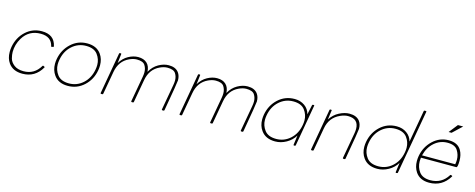

<svg xmlns="http://www.w3.org/2000/svg" viewBox="-34 -1436 5279 2132"><g transform="rotate(15 2605.5 -370.0)"><path d="M230 10Q122 10 70 -62Q33 -114 33 -188Q33 -216 38 -246Q58 -358 136 -430Q214 -502 321 -502Q464 -502 491 -376L492 -372Q491 -367 468 -362Q462 -362 462 -367Q438 -472 315 -472Q180 -472 111 -358Q65 -281 65 -196Q65 -164 75.5 -123.5Q86 -83 126.5 -51.5Q167 -20 236 -20Q360 -20 425 -131Q428 -136 432 -136Q452 -128 452 -125L451 -121Q376 10 230 10Z M752 10Q644 10 592 -63Q553 -117 553 -191Q553 -217 558 -246Q578 -356 656.5 -429Q735 -502 843 -502Q951 -502 1003 -429Q1041 -376 1041 -303Q1041 -276 1036 -246Q1017 -136 938.5 -63Q860 10 752 10ZM758 -20Q850 -20 918.5 -82Q987 -144 1005 -246Q1010 -274 1010 -299Q1010 -365 969.5 -418.5Q929 -472 837 -472Q745 -472 676 -410Q607 -348 589 -246Q584 -218 584 -193Q584 -127 625 -73.5Q666 -20 758 -20Z M1852 0H1838Q1831 0 1831 -8L1884 -305Q1889 -333 1889 -356Q1889 -401 1866 -436.5Q1843 -472 1772 -472Q1732 -472 1687 -451Q1578 -401 1555.5 -270Q1533 -139 1509 -8Q1508 -1 1500 0H1486Q1479 0 1479 -8L1532 -305Q1537 -333 1537 -356Q1537 -401 1514 -436.5Q1491 -472 1420 -472Q1380 -472 1335 -451Q1226 -401 1203.5 -270Q1181 -139 1157 -8Q1156 -1 1148 0H1134Q1127 0 1127 -8L1211 -484Q1213 -492 1221 -492Q1236 -492 1236 -487L1223 -378Q1260 -440 1316.5 -471Q1373 -502 1428 -502Q1493 -502 1529.5 -467.5Q1566 -433 1568 -370Q1605 -436 1663.5 -469Q1722 -502 1780 -502Q1858 -502 1894 -454Q1920 -419 1920 -366Q1920 -343 1861 -8Q1860 -1 1852 0Z M2759 0H2745Q2738 0 2738 -8L2791 -305Q2796 -333 2796 -356Q2796 -401 2773 -436.5Q2750 -472 2679 -472Q2639 -472 2594 -451Q2485 -401 2462.5 -270Q2440 -139 2416 -8Q2415 -1 2407 0H2393Q2386 0 2386 -8L2439 -305Q2444 -333 2444 -356Q2444 -401 2421 -436.5Q2398 -472 2327 -472Q2287 -472 2242 -451Q2133 -401 2110.5 -270Q2088 -139 2064 -8Q2063 -1 2055 0H2041Q2034 0 2034 -8L2118 -484Q2120 -492 2128 -492Q2143 -492 2143 -487L2130 -378Q2167 -440 2223.5 -471Q2280 -502 2335 -502Q2400 -502 2436.5 -467.5Q2473 -433 2475 -370Q2512 -436 2570.5 -469Q2629 -502 2687 -502Q2765 -502 2801 -454Q2827 -419 2827 -366Q2827 -343 2768 -8Q2767 -1 2759 0Z M3136 10Q3026 10 2974 -63Q2935 -116 2935 -190Q2935 -217 2940 -246Q2960 -357 3038.5 -429.5Q3117 -502 3227 -502Q3293 -502 3342 -467.5Q3391 -433 3405 -374L3429 -484Q3431 -492 3437 -492H3449Q3454 -492 3454 -487L3370 -8Q3369 0 3352 0Q3345 0 3345 -8L3360 -118Q3325 -59 3263.5 -24.5Q3202 10 3136 10ZM3140 -20Q3232 -20 3300.5 -82Q3369 -144 3387 -246Q3392 -274 3392 -299Q3392 -365 3351.5 -418.5Q3311 -472 3219 -472Q3127 -472 3058 -410Q2989 -348 2971 -246Q2966 -218 2966 -193Q2966 -127 3007 -73.5Q3048 -20 3140 -20Z M3933 0H3919Q3912 0 3912 -8L3965 -305Q3970 -333 3970 -356Q3970 -472 3848 -472Q3808 -472 3761 -451Q3645 -400 3622.5 -269.5Q3600 -139 3576 -8Q3575 -1 3567 0H3553Q3546 0 3546 -8L3630 -484Q3632 -492 3640 -492Q3655 -492 3655 -487L3640 -377Q3679 -439 3740.5 -470.5Q3802 -502 3857 -502Q3938 -502 3975 -454Q4001 -419 4001 -366Q4001 -343 3942 -8Q3941 -1 3933 0Z M4310 10Q4200 10 4148 -63Q4109 -116 4109 -190Q4109 -217 4114 -246Q4134 -357 4212.5 -429.5Q4291 -502 4401 -502Q4467 -502 4515.5 -467.5Q4564 -433 4579 -375L4644 -742Q4645 -750 4653 -750H4667Q4674 -750 4674 -744L4544 -8Q4543 0 4526 0Q4519 0 4519 -8L4534 -118Q4499 -59 4437.5 -24.5Q4376 10 4310 10ZM4314 -20Q4406 -20 4474.5 -82Q4543 -144 4561 -246Q4566 -274 4566 -299Q4566 -365 4525.5 -418.5Q4485 -472 4393 -472Q4301 -472 4232 -410Q4163 -348 4145 -246Q4140 -218 4140 -193Q4140 -127 4181 -73.5Q4222 -20 4314 -20Z M5135 -263Q5140 -291 5140 -316Q5140 -373 5108.5 -422.5Q5077 -472 4992 -472Q4907 -472 4842 -415.5Q4777 -359 4753 -263ZM4906 10Q4800 10 4750 -63Q4714 -116 4714 -188Q4714 -216 4719 -246Q4739 -356 4816.5 -429Q4894 -502 4998 -502Q5102 -502 5143 -430Q5171 -381 5171 -312Q5171 -237 5155 -235H4748Q4745 -214 4745 -194Q4745 -124 4784.5 -72Q4824 -20 4912 -20Q5042 -20 5111 -131Q5115 -136 5119 -136Q5120 -136 5123.5 -134.5Q5127 -133 5132 -131Q5137 -129 5137 -126Q5137 -124 5135 -121Q5055 10 4906 10ZM5005 -590H4971L5051 -691H5112Z"/></g></svg>

Font: YamahaIndonesia935. App Thin
Style: Italic
Weight: 100
Italic angle: -10°
Designer: Dalton Maag Ltd
Foundry: Dalton Maag Ltd
Version: Version 1.002; January 01, 2024; Regular/Italic